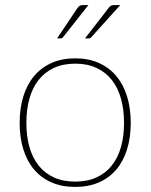

<svg xmlns="http://www.w3.org/2000/svg" viewBox="-20 -731 594 757"><path d="M276.5 -501Q329 -501 369.8 -482.8Q410.5 -464.5 438.5 -431.2Q466.5 -398 481 -351Q495.5 -304 495.5 -246.5Q495.5 -189 481 -142.2Q466.5 -95.5 438.5 -62.5Q410.5 -29.5 369.8 -11.8Q329 6 276.5 6Q224 6 183.2 -11.8Q142.5 -29.5 114.5 -62.5Q86.5 -95.5 72 -142.2Q57.5 -189 57.5 -246.5Q57.5 -304 72 -351Q86.5 -398 114.5 -431.2Q142.5 -464.5 183.2 -482.8Q224 -501 276.5 -501ZM276.5 -15Q324.5 -15 360.5 -31.5Q396.5 -48 420.8 -78.5Q445 -109 457 -151.5Q469 -194 469 -246.5Q469 -299 457 -342Q445 -385 420.8 -415.8Q396.5 -446.5 360.5 -463.2Q324.5 -480 276.5 -480Q228.5 -480 192.5 -463.2Q156.5 -446.5 132.2 -415.8Q108 -385 96 -342Q84 -299 84 -246.5Q84 -194 96 -151.5Q108 -109 132.2 -78.5Q156.5 -48 192.5 -31.5Q228.5 -15 276.5 -15ZM328.5 -711 229.5 -585.5Q225.5 -579.5 217.5 -579.5H205L284.5 -698Q289.5 -705.5 294.2 -708.2Q299 -711 309 -711ZM454 -711 341 -585.5Q336.5 -579.5 329 -579.5H315L407 -698Q412.5 -705.5 416.8 -708.2Q421 -711 431 -711Z"/></svg>

Font: Lato 2
Style: Regular
Weight: 200
Designer: Lukasz Dziedzic with Adam Twardoch and Botio Nikoltchev
Foundry: tyPoland Lukasz Dziedzic
Version: Version 2.015; 2015-08-06; http://www.latofonts.com/